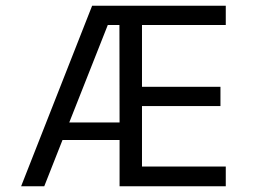

<svg xmlns="http://www.w3.org/2000/svg" viewBox="-20 -648 880 668"><path d="M765.5 0H396V-161H197.5L134 0H53.5L300.5 -628H765.5V-561H474V-346H747V-279H474V-68.5H765.5ZM396 -222 395.5 -561H355L221 -222Z"/></svg>

Font: Betina Sans
Style: Regular
Weight: 400
Designer: Jonathan Pinhorn (font) & Cristiano Sobral (main changes)
Version: Version 2.001;April 28, 2021;FontCreator 13.0.0.2655 32-bit;